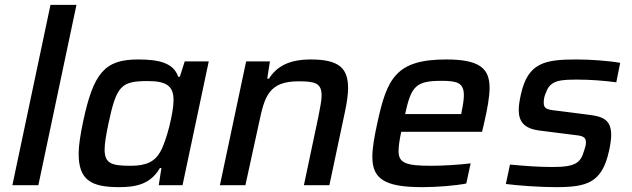

<svg xmlns="http://www.w3.org/2000/svg" viewBox="-20 -763 2604 791"><path d="M188 -743 31 0H138L295 -743Z M470 8C537 8 599 -2 639 -71H645L634 0H732L840 -510H741L721 -447H714C695 -504 635 -518 549 -518C412 -518 365 -464 322 -260C311 -207 304 -163 304 -130C304 -23 353 8 470 8ZM518 -80C440 -80 411 -89 411 -147C411 -172 417 -207 427 -255C460 -410 479 -429 589 -429C667 -429 695 -408 695 -350C695 -299 666 -181 640 -137C618 -98 584 -80 518 -80Z M994 -510 886 0H991L1048 -261C1070 -365 1088 -428 1209 -428C1278 -428 1305 -421 1305 -369C1305 -350 1299 -320 1292 -284L1232 0H1337L1401 -302C1409 -339 1414 -374 1414 -399C1414 -480 1380 -518 1260 -518C1170 -518 1120 -489 1088 -439H1081L1092 -510Z M1719 8C1780 8 1856 2 1901 -7L1919 -90C1871 -84 1803 -80 1758 -80C1652 -80 1622 -91 1622 -141C1622 -161 1626 -187 1633 -220H1966L1974 -254C1988 -314 1997 -365 1997 -401C1997 -482 1955 -518 1818 -518C1610 -518 1574 -439 1534 -254C1522 -199 1514 -153 1514 -117C1514 -27 1563 8 1719 8ZM1880 -293H1649C1674 -407 1692 -430 1799 -430C1863 -430 1891 -422 1891 -371C1891 -354 1888 -332 1882 -304Z M2270 8C2397 8 2460 -9 2489 -141C2495 -167 2498 -192 2498 -206C2498 -268 2466 -283 2407 -290L2274 -307C2234 -311 2220 -315 2220 -340C2220 -357 2224 -371 2230 -383C2247 -434 2293 -435 2361 -435C2411 -435 2465 -431 2519 -424L2535 -504C2492 -512 2416 -518 2356 -518C2226 -518 2155 -506 2126 -374C2120 -349 2117 -323 2117 -311C2117 -262 2139 -233 2204 -225L2338 -208C2378 -204 2394 -201 2394 -176C2394 -166 2391 -155 2386 -141C2372 -93 2352 -75 2257 -75C2199 -75 2147 -79 2081 -85L2064 -5C2119 2 2205 8 2270 8Z"/></svg>

Font: Saira UNSAM Medium Italic
Style: Regular
Weight: 500
Italic angle: -12°
Designer: Hector Gatti with collaboration of the Omnibus-Type team
Foundry: Omnibus-Type
Version: Version 0.072;PS 000.072;hotconv 1.0.88;makeotf.lib2.5.64775